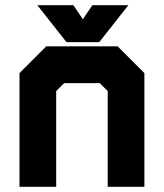

<svg xmlns="http://www.w3.org/2000/svg" viewBox="-20 -718 630 738"><path d="M55 0V-437L158 -540H432L535 -437V0H394V-368L363.5 -398.5H226.5L196 -368V0ZM126.5 -71H126V-396L200 -470H393.5L466.5 -397V-71H466V-397L393.5 -470H200L126.5 -396ZM235.5 -556 123.5 -698H262L298.5 -644L335 -698H473.5L361.5 -556ZM269 -595H326L368.5 -653L326 -595H269L226.5 -653Z"/></svg>

Font: Tourney Black
Style: Regular
Weight: 900
Version: Version 1.015